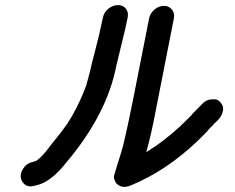

<svg xmlns="http://www.w3.org/2000/svg" viewBox="-20 -703 920 752"><path d="M102 27H100Q80 27 69 11Q61 -1 61 -14Q61 -18 62 -22Q66 -41 83 -57Q98 -68 115 -70H112L114 -71H117L125 -75Q144 -91 146 -94Q158 -106 184 -141Q216 -179 244 -219L263 -250Q296 -309 318 -369L333 -425Q336 -442 351 -498Q369 -566 383 -634Q387 -655 404.5 -669Q422 -683 442 -683Q462 -683 473 -669Q481 -659 481 -645Q481 -640 480 -634Q475 -606 449 -501L436 -447Q399 -255 240 -67Q192 -6 148 14Q132 22 102 27ZM467 29Q455 29 444.5 22.5Q434 16 430 5Q426 -3 426 -10Q426 -13 427 -16L442 -66L451 -94Q463 -132 471 -170Q489 -246 564 -631Q568 -651 585 -665.5Q602 -680 622 -680Q642 -680 653 -666Q662 -655 662 -641Q662 -636 661 -631L592 -280Q572 -174 553 -107L582 -126H583Q657 -178 711 -233L730 -252Q731 -255 776 -300Q792 -314 811 -314H823Q834 -314 845 -300Q854 -290 854 -277Q854 -273 853 -268Q849 -248 832 -231L818 -218L817 -216L798 -197Q798 -194 753 -150Q631 -34 493 23Q479 29 467 29Z"/></svg>

Font: Bad Comic
Style: Italic
Weight: 400
Italic angle: -11°
Designer: GGBotNet
Foundry: GGBotNet
Version: 0.95